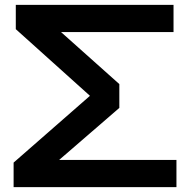

<svg xmlns="http://www.w3.org/2000/svg" viewBox="-20 -770 782 790"><path d="M36 -101 371 -394V-357L45 -650V-750H694V-638H97L146 -714L471 -424V-326L154 -52L99 -112H706V0H36Z"/></svg>

Font: Unbounded Variable
Style: Regular
Weight: 400
Designer: Luke Prowse, Jean-Baptiste Morizot, Fátima Lázaro, Florian Runge
Foundry: NaN
Version: Version 1.600;FEAKit 1.0